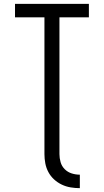

<svg xmlns="http://www.w3.org/2000/svg" viewBox="-20 -755 540 998"><path d="M395 223Q371 223 347 219Q323 215 301 204.5Q279 194 261 177.5Q243 161 231.5 139.5Q220 118 215.5 94Q211 70 211 46V-665H58V-735H442V-665H289V46Q289 67 295 88Q301 109 316.5 124.5Q332 140 353 146.5Q374 153 395 153Z"/></svg>

Font: HulyMono
Style: Regular
Weight: 400
Monospace: yes
Designer: Belleve Invis
Foundry: Belleve Invis
Version: Version 33.2.5; ttfautohint (v1.8.4)